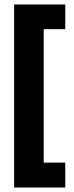

<svg xmlns="http://www.w3.org/2000/svg" viewBox="-20 -717 329 856"><path d="M43 119V-697H271V-587H175V8H271V119Z"/></svg>

Font: Bricolage Grotesque 96pt Bricolage Grotesque 48pt Regular
Style: Bold
Weight: 700
Designer: Mathieu Triay
Foundry: Atelier Triay
Version: Version 1.001; ttfautohint (v1.8.4.7-5d5b);gftools[0.9.33.de